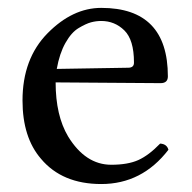

<svg xmlns="http://www.w3.org/2000/svg" viewBox="-20 -457 487 487"><path d="M124 -282.2 305.2 -285.2Q320.3 -285.2 319.8 -298.8Q319.8 -356 295.4 -379.9Q271 -403.8 236.8 -403.8Q223.6 -403.8 210.9 -400.4Q198.2 -397 179.7 -386Q161.1 -375 146 -348.1Q130.9 -321.3 124 -282.2ZM386.2 -92.8Q403.3 -91.8 407.2 -77.1Q340.3 9.8 236.8 9.8Q137.7 9.8 84 -54.2Q37.1 -108.4 37.1 -202.1Q37.1 -308.1 100.6 -372.6Q164.1 -437 236.8 -437Q405.8 -437 405.8 -263.2Q405.8 -246.1 387.2 -246.1L121.1 -248Q121.1 -164.1 152.8 -110.8Q196.8 -39.1 262.2 -39.1Q304.2 -39.1 330.8 -51Q357.4 -63 386.2 -92.8Z"/></svg>

Font: Linux Libertine Capitals
Style: Small Caps
Weight: 400
Designer: Philipp H. Poll
Foundry: Philipp H. Poll
Version: Version 5.1.3